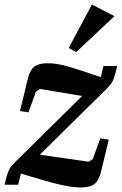

<svg xmlns="http://www.w3.org/2000/svg" viewBox="-36 -812 535 844"><path d="M321 12Q298 12 274 8.5Q250 5 219 -2.5Q188 -10 148.5 -21.5Q109 -33 56 -49L44 0H-16L-7 -36Q-1 -58 6.5 -70.5Q14 -83 33 -102L325 -390L140 -421L122 -409L89 -318L52 -324L86 -465Q96 -505 115.5 -519.5Q135 -534 173 -534Q195 -534 216 -530.5Q237 -527 263.5 -519.5Q290 -512 324.5 -500.5Q359 -489 407 -473L419 -522H479L470 -486Q464 -463 456.5 -450.5Q449 -438 430 -419L139 -132L354 -101L372 -113L405 -204L442 -198L408 -57Q398 -17 378.5 -2.5Q359 12 321 12ZM266 -601 368 -792 467 -741 299 -583Z"/></svg>

Font: IBM Plex Serif SmBld
Style: Italic
Weight: 600
Italic angle: -14°
Designer: Mike Abbink, Paul van der Laan, Pieter van Rosmalen
Foundry: Bold Monday
Version: Version 3.001